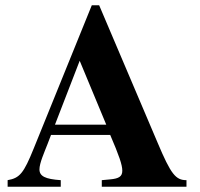

<svg xmlns="http://www.w3.org/2000/svg" viewBox="-20 -710 762 730"><path d="M384 -236H189L283 -479ZM689 0V-25C648 -25 630 -47 579 -168L357 -690H329L108 -145C70 -51 55 -33 9 -25V0H211V-25C152 -29 130 -40 130 -66C130 -90 149 -132 161 -163L174 -197H399C433 -118 445 -83 445 -61C445 -39 432 -31 399 -28L367 -25V0Z"/></svg>

Font: XITS
Style: Bold
Weight: 700
Designer: MicroPress Inc., with final additions and corrections provided by Coen Hoffman, Elsevier (retired)
Version: Version 1.302